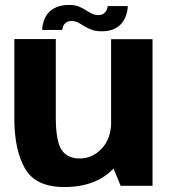

<svg xmlns="http://www.w3.org/2000/svg" viewBox="-20 -751 693 776"><path d="M467.5 0H596.5V-592.5H429V-94.5ZM205.5 -593H38V-271Q38 -145 81 -70Q124 5 240 5Q369 5 440.2 -71.2Q511.5 -147.5 511.5 -226L429.5 -260.5Q429.5 -192 391.8 -151.2Q354 -110.5 302 -110.5Q252 -110.5 228.8 -145.5Q205.5 -180.5 205.5 -279ZM390 -624.5Q417.5 -624.5 436.5 -632Q455.5 -639.5 467.2 -651.8Q479 -664 485.2 -678Q491.5 -692 494 -704.8Q496.5 -717.5 496.5 -726.5H415.5Q415 -719.5 411.2 -711Q407.5 -702.5 399.2 -696.2Q391 -690 377.5 -690Q363 -690 350.8 -696.2Q338.5 -702.5 326 -710.5Q313.5 -718.5 298 -724.8Q282.5 -731 260 -731Q231.5 -731 212 -723.5Q192.5 -716 180.2 -704Q168 -692 161.8 -678.2Q155.5 -664.5 153 -651.8Q150.5 -639 150.5 -630H232Q232 -637 235.5 -645.5Q239 -654 247.2 -660Q255.5 -666 270 -666Q284 -666 296 -659.8Q308 -653.5 321 -645.2Q334 -637 350.5 -630.8Q367 -624.5 390 -624.5Z"/></svg>

Font: Anybody UltraCondensed Thin
Style: Bold
Weight: 700
Version: Version 1.111